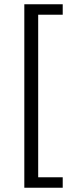

<svg xmlns="http://www.w3.org/2000/svg" viewBox="-20 -728 346 900"><path d="M94 152V-708H274V-659H159V103H274V152Z"/></svg>

Font: Assistant ExtraLight Medium
Style: Regular
Weight: 500
Version: Version 3.000